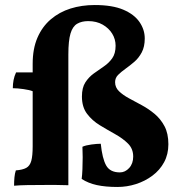

<svg xmlns="http://www.w3.org/2000/svg" viewBox="-20 -736 725 764"><path d="M110 -373Q98 -378 73.5 -381.5Q49 -385 31 -385Q31 -402 34 -417.5Q37 -433 44 -448H110V-482Q110 -542 129 -586Q148 -630 182 -659Q216 -688 260.5 -702Q305 -716 357 -716Q427 -716 470.5 -697.5Q514 -679 535 -648.5Q556 -618 556 -583Q556 -550 544 -527.5Q532 -505 514.5 -490Q497 -475 479.5 -462.5Q462 -450 450 -438Q438 -426 438 -409Q438 -388 453.5 -373Q469 -358 493 -345Q517 -332 544 -317.5Q571 -303 595 -283Q619 -263 634.5 -234Q650 -205 650 -162Q650 -122 633 -90.5Q616 -59 586.5 -37Q557 -15 521 -3.5Q485 8 447 8Q400 8 365.5 0.5Q331 -7 305 -24Q307 -39 308 -62.5Q309 -86 309 -110.5Q309 -135 308 -152Q321 -158 343.5 -161Q366 -164 381 -164Q387 -105 402.5 -77.5Q418 -50 457 -50Q478 -50 494 -67.5Q510 -85 510 -113Q510 -144 489.5 -164.5Q469 -185 438.5 -202Q408 -219 377.5 -237.5Q347 -256 326.5 -283Q306 -310 306 -352Q306 -387 319.5 -408Q333 -429 353 -443.5Q373 -458 393 -471.5Q413 -485 426.5 -504Q440 -523 440 -554Q440 -580 426.5 -602Q413 -624 388.5 -638Q364 -652 331 -652Q305 -652 287 -641.5Q269 -631 260.5 -602.5Q252 -574 252 -519V1Q231 0 205 0Q179 0 158 0Q120 0 89 0.5Q58 1 36 3Q36 -15 37.5 -30.5Q39 -46 43 -58Q70 -60 84.5 -68Q99 -76 104.5 -96Q110 -116 110 -154Z"/></svg>

Font: Vollkorn
Style: Bold
Weight: 700
Designer: Friedrich Althausen
Foundry: Friedrich Althausen
Version: Version 5.000